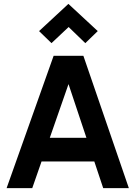

<svg xmlns="http://www.w3.org/2000/svg" viewBox="-20 -968 697 988"><path d="M156 -259H492V-137H156ZM14 0 256 -681H409L643 0H511L314 -591H352L146 0ZM245 -746 181 -808 332 -948 483 -808 419 -746 301 -860 365 -859Z"/></svg>

Font: Gabarito SemiBold
Style: Regular
Weight: 600
Designer: Leandro Assis / Alvaro Franca / Felipe Casaprima
Foundry: Naipe Foundry
Version: Version 1.000